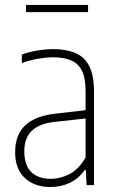

<svg xmlns="http://www.w3.org/2000/svg" viewBox="-20 -746 466 774"><path d="M183 8Q120 8 80.5 -28Q41 -64 41 -133Q41 -202 81.5 -240.5Q122 -279 205 -288L343 -304L348 -271L204 -255Q139 -248.5 108.5 -219Q78 -189.5 78 -137Q78 -79.5 106.2 -52.2Q134.5 -25 186 -25Q220.5 -25 258.2 -43.2Q296 -61.5 325 -111V-378Q325 -432 309.8 -461.8Q294.5 -491.5 265.2 -503.2Q236 -515 194 -515Q168 -515 135 -509.5Q102 -504 68 -492V-526Q95 -536.5 130 -542.2Q165 -548 195 -548Q247.5 -548 284.2 -532.2Q321 -516.5 340 -479Q359 -441.5 359 -377V0H329L326 -61H322Q297.5 -26.5 261.8 -9.2Q226 8 183 8ZM85 -697V-726H335V-697Z"/></svg>

Font: Encode Sans Condensed Thin
Style: Regular
Weight: 100
Width: 3
Designer: Multiple Designers
Foundry: Impallari Type
Version: Version 3.002